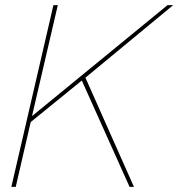

<svg xmlns="http://www.w3.org/2000/svg" viewBox="-20 -724 691 744"><path d="M204 -704 104 -274 629 -704H651L311 -423L499 0H482L297 -412L99 -251L41 0H24L187 -704Z"/></svg>

Font: Prodigy Sans Thin
Style: Italic
Weight: 100
Italic angle: -13°
Designer: Wei Huang
Foundry: Wei Huang
Version: Version 1.003; ttfautohint (v1.8.3)